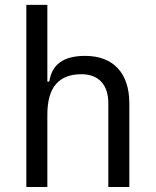

<svg xmlns="http://www.w3.org/2000/svg" viewBox="-20 -752 626 772"><path d="M415.5 0H500V-336.9C500 -458 435.5 -527.3 322.3 -527.3C235.4 -527.3 188.5 -493.2 178.2 -423.8H170.4V-732.4H85.9V0H170.4V-291.5C170.4 -400.4 216.3 -453.6 307.6 -453.6C376 -453.6 415.5 -411.6 415.5 -337.4Z"/></svg>

Font: Cascadia Code SemiLight
Style: Regular
Weight: 350
Monospace: yes
Designer: Aaron Bell
Foundry: Saja Typeworks
Version: Version 2404.023